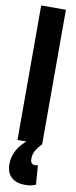

<svg xmlns="http://www.w3.org/2000/svg" viewBox="-102 -732 388 984"><g transform="rotate(10 92.5 -240.0)"><path d="M28.3 0V-700H156.8V0ZM104.6 220Q75.4 220 53.8 209.8Q32.2 199.6 20.6 179.4Q9 159.2 9 129.2Q9 101.6 18.4 76.6Q27.8 51.6 45.3 29.8Q62.8 8 86.2 -9.4L156.8 0Q141.4 16 132.1 29.5Q122.8 43 118.8 55.9Q114.8 68.8 114.8 83Q114.8 97.8 121.6 104.9Q128.4 112 138.4 112Q143.4 112 147.4 111.2Q151.4 110.4 154 109.4L161.4 209.2Q150.2 214.6 137 217.3Q123.8 220 104.6 220Z"/></g></svg>

Font: Georama ExtraCondensed Thin
Style: Regular
Weight: 100
Width: 2
Designer: Jean-Baptiste Levee
Foundry: Production Type
Version: Version 1.001